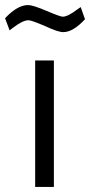

<svg xmlns="http://www.w3.org/2000/svg" viewBox="-67 -739 356 759"><path d="M0 0ZM72 -500H146V0H72ZM111 -636Q57 -659 46 -659Q23 -659 -16 -629L-29 -619L-47 -667Q2 -719 44 -719Q63 -719 117 -696Q171 -673 181 -673Q201 -673 239 -702L252 -711L269 -663Q222 -612 183 -612Q162 -612 111 -636Z"/></svg>

Font: Cairo
Style: Regular
Weight: 400
Designer: Mohamed Gaber, the designers of Titillium
Foundry: Kief Type Foundry
Version: Version 2.009; ttfautohint (v1.5.33-1714) -l 8 -r 50 -G 200 